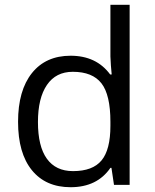

<svg xmlns="http://www.w3.org/2000/svg" viewBox="-20 -780 653 810"><path d="M450.2 -71.8H445.8Q389.6 9.8 277.8 9.8Q172.9 9.8 114.5 -62Q56.2 -133.8 56.2 -266.1Q56.2 -398.4 114.7 -471.7Q173.3 -544.9 277.8 -544.9Q386.7 -544.9 444.8 -465.8H451.2L447.8 -504.4L445.8 -542V-759.8H526.9V0H460.9ZM288.1 -58.1Q371.1 -58.1 408.4 -103.3Q445.8 -148.4 445.8 -249V-266.1Q445.8 -379.9 408 -428.5Q370.1 -477.1 287.1 -477.1Q215.8 -477.1 178 -421.6Q140.1 -366.2 140.1 -265.1Q140.1 -162.6 177.7 -110.4Q215.3 -58.1 288.1 -58.1Z"/></svg>

Font: f3_53748 
Style: Regular
Weight: 400
Foundry: Ascender Corporation
Version: Version 1.10